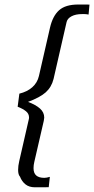

<svg xmlns="http://www.w3.org/2000/svg" viewBox="-20 -754 408 833"><path d="M66.9 12.7Q58.6 3.9 58.6 -17.1Q58.6 -34.2 63.5 -55.2L104.5 -234.4Q106 -239.7 106 -244.1Q106 -260.7 92.5 -271.5Q79.1 -282.2 56.6 -291L64 -347.7Q98.1 -356 120.1 -375.5Q142.1 -395 148.9 -424.3L196.8 -633.3Q208.5 -684.6 236.3 -709.5Q264.2 -734.4 319.3 -734.4H345.2H356.4Q364.3 -734.4 368.2 -733.9L364.3 -690.9Q354 -692.9 345.9 -692.9Q337.9 -692.9 336.4 -692.9Q308.6 -692.9 290.8 -683.6Q272.9 -674.3 269 -658.7L212.4 -411.6Q203.6 -376 178.5 -353.5Q153.3 -331.1 101.6 -312Q135.3 -299.3 153.6 -283Q171.9 -266.6 171.9 -243.7Q171.9 -239.3 169.9 -229.5L128.9 -51.8Q125.5 -37.6 125.5 -24.4Q125.5 -2.9 137.2 7.3Q148.9 17.6 172.4 17.6Q182.1 17.6 196.3 13.2L191.4 58.1Q183.6 58.6 167 58.6H131.8Q106.4 58.6 90.6 45.9Q74.7 33.2 66.9 12.7Z"/></svg>

Font: Acari Sans
Style: Italic
Weight: 400
Italic angle: -13°
Designer: Alfredo Marco Pradil and Stefan Peev
Foundry: Hanken Design Co.
Version: Version 1.045;January 11, 2019;FontCreator 11.5.0.2425 64-bi